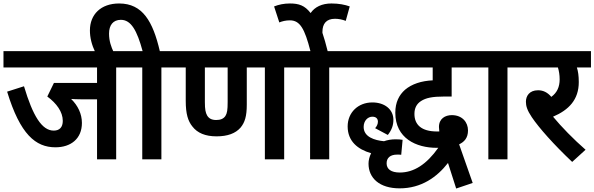

<svg xmlns="http://www.w3.org/2000/svg" viewBox="-20 -916 3418 1104"><path d="M648 -528H737V-622H0V-528H538V-439H290L252 -361C305 -322 341 -273 341 -221C341 -184 322 -165 289 -165C221 -165 169 -249 118 -420L21 -389C96 -143 185 -69 299 -69C387 -69 451 -118 451 -209C451 -261 428 -309 389 -347C404 -346 422 -345 444 -345H538V0H648Z M528 -615H634C619 -647 607 -680 607 -723C607 -771 630 -802 675 -802C734 -802 768 -740 800 -622H723V-528H798V0H908V-528H997V-622H899C859 -793 800 -896 665 -896C560 -896 497 -833 497 -741C497 -700 507 -659 528 -615Z M1614 -528H1702V-622H983V-528H1048V-336C1048 -261 1061 -220 1086 -189C1115 -151 1161 -132 1225 -132C1289 -132 1334 -149 1363 -182C1388 -212 1399 -248 1399 -314V-528H1503V0H1614ZM1223 -226C1197 -226 1181 -235 1171 -252C1162 -268 1158 -287 1158 -329V-528H1289V-330C1289 -283 1286 -265 1276 -249C1265 -233 1248 -226 1223 -226Z M1873 -528H1962V-622H1864C1854 -663 1844 -697 1834 -727C1834 -729 1834 -731 1834 -733C1834 -779 1856 -808 1906 -808C1926 -808 1948 -804 1968 -796L1991 -879C1964 -889 1928 -896 1886 -896C1831 -896 1790 -876 1766 -841C1732 -885 1698 -896 1647 -896C1613 -896 1584 -890 1556 -879L1586 -787C1603 -794 1623 -799 1647 -799C1705 -799 1732 -751 1765 -622H1688V-528H1763V0H1873Z M2698 136 2620 -86C2649 -100 2671 -122 2671 -166C2671 -213 2638 -254 2578 -254C2540 -254 2504 -234 2504 -186C2504 -179 2505 -170 2506 -160C2501 -160 2497 -160 2493 -160C2403 -160 2363 -199 2363 -261C2363 -295 2376 -319 2401 -335C2429 -353 2465 -361 2535 -361H2577V-528H2726V-622H1948V-528H2468V-454C2403 -451 2348 -433 2309 -400C2275 -370 2253 -328 2253 -268C2253 -120 2374 -66 2491 -66C2494 -66 2497 -66 2500 -66C2432 30 2359 76 2279 76C2228 76 2203 56 2203 23C2203 -9 2225 -27 2263 -27C2272 -27 2280 -27 2287 -26L2295 -112C2286 -114 2269 -115 2255 -115C2230 -115 2208 -111 2188 -104C2133 -109 2071 -129 2071 -186C2071 -222 2095 -245 2121 -245C2145 -245 2153 -231 2153 -216C2153 -202 2146 -189 2137 -179L2210 -140C2232 -168 2242 -195 2242 -227C2242 -287 2192 -327 2121 -327C2039 -327 1979 -269 1979 -189C1979 -104 2037 -57 2114 -35C2104 -15 2099 6 2099 25C2099 108 2162 167 2278 167C2403 167 2493 102 2556 21L2603 168Z M2898 -528H2987V-622H2713V-528H2788V0H2898Z M3347 -55C3278 -115 3208 -187 3160 -245C3251 -284 3308 -343 3308 -444C3308 -480 3304 -507 3297 -528H3378V-622H2973V-528H3188C3194 -509 3198 -485 3198 -460C3198 -416 3183 -383 3150 -359C3129 -384 3104 -397 3074 -397C3023 -397 3004 -363 3004 -331C3004 -307 3011 -282 3038 -242C3079 -181 3165 -84 3270 15Z"/></svg>

Font: Noto Sans Devanagari UI SemiCondensed SemiBold
Style: Regular
Weight: 600
Width: 4
Designer: Jelle Bosma - Monotype Design Team
Foundry: Monotype Imaging Inc.
Version: Version 2.004